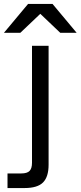

<svg xmlns="http://www.w3.org/2000/svg" viewBox="-94 -752 408 972"><path d="M30 200H-56V126H14Q43 126 55.5 113.5Q68 101 68 72V-520H152V82Q152 143 124 171.5Q96 200 30 200ZM294 -586H211L110 -682L9 -586H-74L48 -732H172Z"/></svg>

Font: Aspekta 400
Style: Regular
Weight: 400
Designer: Ivo Dolenc
Version: Version 2.000